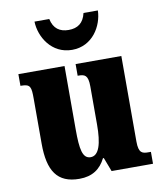

<svg xmlns="http://www.w3.org/2000/svg" viewBox="-86 -841 784 922"><g transform="rotate(-10 305.5 -380.5)"><path d="M300 -606C400 -606 452 -696 454 -771H384C373 -723 344 -703 300 -703C257 -703 227 -723 217 -771H145C147 -696 200 -606 300 -606ZM227 10C290 10 330 -18 355 -68H359L385 0H587V-58H576C546 -58 527 -61 527 -119V-536H304V-479H307C338 -479 355 -474 355 -418V-232C355 -140 339 -83 298 -83C258 -83 250 -131 250 -226V-536H25V-479H29C74 -479 77 -464 77 -407V-188C77 -55 119 10 227 10Z"/></g></svg>

Font: Noto Serif Sinhala Condensed Black
Style: Regular
Weight: 900
Width: 3
Designer: Jelle Bosma - Monotype Design Team
Foundry: Monotype Imaging Inc.
Version: Version 2.007